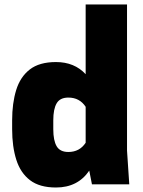

<svg xmlns="http://www.w3.org/2000/svg" viewBox="-20 -820 635 854"><path d="M229 14Q156 14 113.5 -18.5Q71 -51 52.5 -109.5Q34 -168 34 -245V-285Q34 -361 52 -419.5Q70 -478 112.5 -511Q155 -544 229 -544Q311 -544 361 -490V-800H545V-150L555 0H389L377 -61Q326 14 229 14ZM284 -144Q334 -144 361 -185V-345Q334 -386 284 -386Q247 -386 232 -360.5Q217 -335 217 -285V-245Q217 -195 232 -169.5Q247 -144 284 -144Z"/></svg>

Font: Tanohe Sans Black
Style: Regular
Weight: 900
Designer: Village Type and Design LLC & Cristiano Sobral
Foundry: Cooper Hewitt Smithsonian Design Museum
Version: Version 1.00;March 11, 2020;FontCreator 12.0.0.2522 64-bit; 